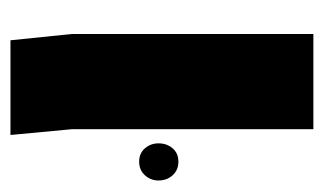

<svg xmlns="http://www.w3.org/2000/svg" viewBox="-146 -473 619 367"><g transform="rotate(-90 163.5 -289.5)"><path d="M100 0V-462L89 -579H270L282 -462V0ZM73 -296Q73 -280 63.5 -269Q54 -258 38 -258Q22 -258 12 -269Q2 -280 2 -296Q2 -311 12 -322Q22 -333 38 -333Q54 -333 63.5 -322Q73 -311 73 -296Z"/></g></svg>

Font: Assistant ExtraBold
Style: Regular
Weight: 800
Designer: Hebrew By Ben Nathan, Latin by Paul Hunt
Version: Version 2.001;PS 002.001;hotconv 1.0.88;makeotf.lib2.5.64775